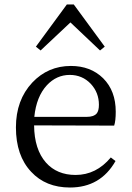

<svg xmlns="http://www.w3.org/2000/svg" viewBox="-20 -822 589 856"><path d="M292 14Q184 14 119 -56Q51 -128 51 -254Q51 -376 124 -454Q194 -528 296 -528Q384 -528 440 -473Q496 -417 496 -324Q496 -283 489 -262L132 -263Q133 -156 185 -97Q234 -42 317 -42Q409 -42 474 -120L495 -104Q428 14 292 14ZM133 -301H367Q398 -301 411 -316Q421 -328 421 -355Q421 -409 385 -448Q347 -488 291 -488Q232 -488 189 -442Q142 -391 133 -301ZM161 -597 140 -614 278 -802H309L447 -614L426 -597L294 -722Z"/></svg>

Font: Cactus Classical Serif
Style: Regular
Weight: 400
Designer: Henry Chan (via Glyphwiki)、田海東、宇文滿月
Foundry: Moonlit Owen
Version: Version 1.000